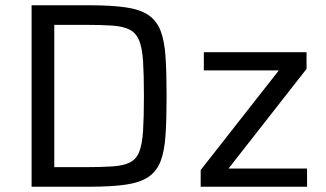

<svg xmlns="http://www.w3.org/2000/svg" viewBox="-20 -708 1237 728"><path d="M99.8 0V-688H318.4Q402.7 -688 456.9 -680.1Q511.1 -672.3 542.7 -650.9Q574.2 -629.6 589 -591Q603.7 -552.5 607.7 -492.1Q611.7 -431.7 611.7 -344Q611.7 -256.3 607.7 -195.9Q603.7 -135.5 589 -97Q574.2 -58.4 542.7 -37.1Q511.1 -15.7 456.9 -7.9Q402.7 0 318.4 0ZM185.8 -74.2H304.3Q367.3 -74.2 408.4 -77.2Q449.5 -80.1 473.3 -92.5Q497.2 -104.8 508.3 -133.4Q519.3 -162.1 522.5 -213.2Q525.7 -264.4 525.7 -344Q525.7 -423.6 522.5 -474.5Q519.3 -525.4 507.8 -554Q496.2 -582.7 472.1 -595.3Q448 -607.9 407.4 -610.8Q366.8 -613.8 304.3 -613.8H185.8ZM740.9 0V-63.3L1037.2 -441H752.9V-510H1142.3V-446.7L846.5 -69H1144.3V0Z"/></svg>

Font: Saira Thin
Style: Regular
Weight: 100
Designer: Hector Gatti with collaboration of the Omnibus-Type team
Foundry: Omnibus-Type
Version: Version 1.101